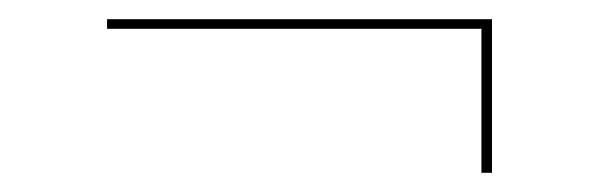

<svg xmlns="http://www.w3.org/2000/svg" viewBox="-20 -360 620 200"><path d="M492.5 -180H481.5V-330H91.5V-340H492.5Z"/></svg>

Font: Lato 2
Style: Regular
Weight: 100
Designer: Lukasz Dziedzic with Adam Twardoch and Botio Nikoltchev
Foundry: tyPoland Lukasz Dziedzic
Version: Version 2.015; 2015-08-06; http://www.latofonts.com/